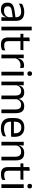

<svg xmlns="http://www.w3.org/2000/svg" viewBox="1718 -2428 721 4196"><g transform="rotate(90 2078.0 -329.5)"><path d="M355.4 0 359 -118.6 355.9 -131.1V-286.5L356.3 -314.9Q356.3 -374.3 326.2 -403Q296 -431.7 230.4 -431.7Q178.2 -431.7 134.4 -416.5Q90.6 -401.3 56.4 -381.5L64 -450.4Q83.1 -462 109.4 -473.3Q135.7 -484.7 169.3 -492Q202.9 -499.3 243.3 -499.3Q295.8 -499.3 332.6 -486.6Q369.4 -473.9 392.2 -449.9Q415 -425.8 425.5 -392Q436 -358.1 436 -316.2V0ZM187.4 10.7Q114.9 10.7 76.3 -24.6Q37.6 -60 37.6 -125.7V-140Q37.6 -207.4 79.3 -240.7Q121 -274.1 212.2 -286.9L366.5 -309.2L370.9 -249.8L222 -228.6Q166.2 -220.7 142.2 -201.4Q118.1 -182 118.1 -144.5V-136.6Q118.1 -97.9 141.9 -77.4Q165.7 -56.8 213.1 -56.8Q254.9 -56.8 284.9 -71.4Q314.9 -86 333.4 -110.5Q352 -135.1 358.5 -165.2L371.2 -109.8H355.7Q348.6 -77.8 329.3 -50.3Q310.1 -22.8 275.5 -6.1Q240.9 10.7 187.4 10.7Z M562.3 0V-662.5H643.2V0Z M954.9 9.8Q898.5 9.8 864.1 -7.2Q829.7 -24.2 814 -58.6Q798.3 -93 798.3 -144.6V-452.3H878.4V-153.9Q878.4 -105.9 900.4 -83.3Q922.4 -60.7 974.6 -60.7Q1004 -60.7 1031.3 -67.1Q1058.6 -73.5 1082.3 -85.5L1075.1 -16.1Q1051.3 -3.9 1019.9 3Q988.4 9.8 954.9 9.8ZM718.6 -416.2V-480.8H1077.4L1070.2 -416.2ZM799.1 -473.1 798.7 -610.1 879.8 -620.7 876.4 -473.1Z M1250.2 -298.3 1231.7 -360.9 1251.7 -361.9Q1267.4 -424 1306.4 -459.8Q1345.4 -495.6 1409.9 -495.6Q1426.2 -495.6 1438.9 -493.1Q1451.6 -490.6 1461.4 -487.2L1466.4 -408.3Q1454.2 -412.7 1438.8 -415.2Q1423.4 -417.7 1405.2 -417.7Q1350 -417.7 1309.2 -387.1Q1268.5 -356.6 1250.2 -298.3ZM1173.1 0V-488.2H1252L1248 -344L1254 -338V0Z M1547.7 0V-488.2H1628.6V0ZM1588.2 -568.2Q1563.2 -568.2 1550.8 -581.2Q1538.4 -594.3 1538.4 -617.7V-620.2Q1538.4 -643.5 1550.8 -656.6Q1563.2 -669.6 1588.2 -669.6Q1613.2 -669.6 1625.5 -656.6Q1637.9 -643.5 1637.9 -620.2V-617.7Q1637.9 -593.9 1625.5 -581Q1613.2 -568.2 1588.2 -568.2Z M2371.9 0V-305.7Q2371.9 -344.2 2362.2 -372.4Q2352.6 -400.7 2330.4 -416.1Q2308.2 -431.4 2270.6 -431.4Q2235.1 -431.4 2209 -417.1Q2182.9 -402.7 2166.9 -378.3Q2150.9 -353.9 2144.5 -322.9L2132 -380.5H2142.1Q2150.1 -411.8 2169.2 -438.8Q2188.2 -465.9 2220.6 -482.4Q2252.9 -498.9 2301 -498.9Q2355.4 -498.9 2388.7 -477.5Q2422.1 -456 2437.5 -414.7Q2452.8 -373.5 2452.8 -314.5V0ZM1762.6 0V-488.2H1843.5L1839.9 -370.8L1843.5 -366.1V0ZM2067.4 0V-305.6Q2067.4 -344.1 2057.8 -372.4Q2048.1 -400.7 2026 -416.1Q2003.9 -431.4 1966.3 -431.4Q1930.5 -431.4 1904.5 -417Q1878.4 -402.5 1862.4 -377.8Q1846.5 -353 1840 -321.5L1825.2 -378.9H1843.2Q1850.4 -412.1 1869 -439.3Q1887.7 -466.5 1919.2 -482.7Q1950.8 -498.9 1996.4 -498.9Q2064.1 -498.9 2099.2 -464.1Q2134.4 -429.2 2143.5 -361.9Q2145.8 -352 2146.9 -340.3Q2148 -328.6 2148 -317.1V0Z M2783.6 11.1Q2672.1 11.1 2615.5 -43.4Q2558.9 -97.8 2558.9 -199.7V-286.6Q2558.9 -389.4 2611.6 -445.1Q2664.2 -500.9 2765 -500.9Q2832.9 -500.9 2878.6 -475.7Q2924.2 -450.4 2947.2 -403.9Q2970.1 -357.4 2970.1 -293V-274.8Q2970.1 -259.1 2968.9 -243Q2967.7 -226.9 2965.5 -211.4H2891.2Q2892 -235.6 2892.2 -257.1Q2892.4 -278.6 2892.4 -296.4Q2892.4 -341 2878.1 -371.8Q2863.9 -402.6 2835.7 -418.8Q2807.4 -435 2765 -435Q2701.9 -435 2670.5 -398.5Q2639.1 -362.1 2639.1 -294.1V-247.4L2639.5 -237.5V-190.8Q2639.5 -160.4 2648.5 -135.9Q2657.5 -111.3 2676.6 -93.8Q2695.8 -76.2 2725.5 -66.8Q2755.3 -57.5 2796.7 -57.5Q2843.8 -57.5 2884.8 -70Q2925.8 -82.6 2961.9 -104.2L2954.3 -34Q2922.1 -13.5 2878.9 -1.2Q2835.8 11.1 2783.6 11.1ZM2601.6 -211.4V-272.7H2948.4V-211.4Z M3404.5 0V-303.7Q3404.5 -343 3393.7 -371.5Q3383 -399.9 3358.7 -415.7Q3334.3 -431.4 3292.6 -431.4Q3254.1 -431.4 3225.8 -417Q3197.5 -402.5 3180 -377.8Q3162.5 -353 3155.5 -321.5L3141 -378.9H3158.7Q3166.3 -412.1 3186.3 -439.3Q3206.3 -466.5 3240.1 -482.7Q3273.9 -498.9 3323 -498.9Q3381.2 -498.9 3416.7 -477.1Q3452.3 -455.2 3468.8 -413.8Q3485.4 -372.3 3485.4 -312.6V0ZM3078.1 0V-488.2H3159L3155.4 -371.1L3159 -366.3V0Z M3786.9 9.8Q3730.5 9.8 3696.1 -7.2Q3661.7 -24.2 3646 -58.6Q3630.3 -93 3630.3 -144.6V-452.3H3710.4V-153.9Q3710.4 -105.9 3732.4 -83.3Q3754.4 -60.7 3806.6 -60.7Q3836 -60.7 3863.3 -67.1Q3890.6 -73.5 3914.3 -85.5L3907.1 -16.1Q3883.3 -3.9 3851.9 3Q3820.4 9.8 3786.9 9.8ZM3550.6 -416.2V-480.8H3909.4L3902.2 -416.2ZM3631.1 -473.1 3630.7 -610.1 3711.8 -620.7 3708.4 -473.1Z M4006.7 0V-488.2H4087.6V0ZM4047.2 -568.2Q4022.2 -568.2 4009.8 -581.2Q3997.4 -594.3 3997.4 -617.7V-620.2Q3997.4 -643.5 4009.8 -656.6Q4022.2 -669.6 4047.2 -669.6Q4072.2 -669.6 4084.5 -656.6Q4096.9 -643.5 4096.9 -620.2V-617.7Q4096.9 -593.9 4084.5 -581Q4072.2 -568.2 4047.2 -568.2Z"/></g></svg>

Font: Anek Bangla Medium
Style: Regular
Weight: 500
Designer: Sulekha Rajkumar (Bangla), Yesha Goshar (Latin)
Foundry: Ek Type
Version: Version 1.003